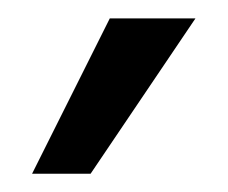

<svg xmlns="http://www.w3.org/2000/svg" viewBox="-20 -710 249 210"><path d="M79.1 -520H15.1L100.1 -689.9H193.8Z"/></svg>

Font: Horta
Style: Regular
Weight: 600
Width: 3
Version: Version 0.11